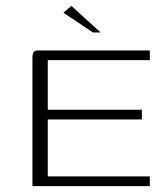

<svg xmlns="http://www.w3.org/2000/svg" viewBox="-20 -631 568 651"><path d="M90 0V-433Q90 -448 93.5 -454Q97 -460 110 -460H488V-427H142V-259H461V-226H142V-33H488V0ZM295 -521 195 -588 222 -611 321 -521Z"/></svg>

Font: Genos Thin Light
Style: Regular
Weight: 300
Version: Version 1.010